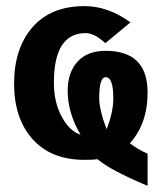

<svg xmlns="http://www.w3.org/2000/svg" viewBox="-20 -515 530 627"><path d="M462 -13C442 -21.7 422.7 -33 404 -47C442.7 -89.7 462 -145 462 -213C462 -303.7 416.3 -349 325 -349C285 -349 254.3 -337.2 233 -313.5C211.7 -289.8 201 -258 201 -218C201 -170.7 215 -123 243 -75C219 -83 198.5 -102.7 181.5 -134C164.5 -165.3 156 -202.3 156 -245C156 -353 190.7 -407 260 -407C278.7 -407 300 -396 324 -374L406 -442C357.3 -477.3 307.3 -495 256 -495C182.7 -495 126 -472 86 -426C46 -380 26 -318.7 26 -242C26 -166 46.2 -105.5 86.5 -60.5C126.8 -15.5 183.3 7 256 7C276 7 290.3 6.3 299 5C324.3 27.7 378.7 56.7 462 92ZM350 -194C350 -163.3 342.7 -129.7 328 -93C312 -135.7 304 -169.7 304 -195C304 -240.3 311 -263 325 -263C341.7 -263 350 -240 350 -194Z"/></svg>

Font: Play
Style: Bold
Weight: 700
Designer: Jonas Hecksher
Foundry: Jonas Hecksher, Playtypeª, e-types AS
Version: Version 1.002